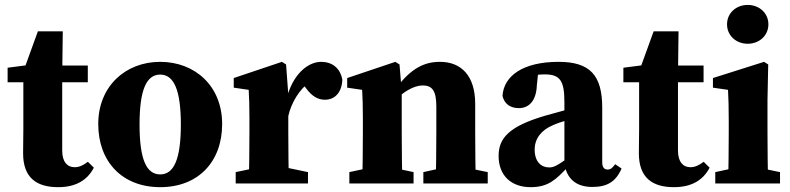

<svg xmlns="http://www.w3.org/2000/svg" viewBox="-20 -752 3238 787"><path d="M218.4 15.2C291.5 15.2 338.3 -13.9 364.7 -64.7L340.3 -88.8C320.8 -74.1 304.4 -66.6 286 -66.6C256.3 -66.6 235 -87.9 235 -134.8V-443.7L235.3 -463.7L237.3 -623.7H135.3L72.1 -449.4L129.4 -489.7L11.2 -474.4V-414.8H75.7V-224.4C75.7 -185.4 74.7 -158.6 74.7 -123.8C74.7 -25.2 127.8 15.2 218.4 15.2ZM156.1 -414.8H339.9V-483.4H156.1V-414.8Z M636.7 15.2C791.5 15.2 890.6 -87.8 890.6 -243.7C890.6 -399.6 779.2 -498.5 636.7 -498.5C493.5 -498.5 382.7 -397.4 382.7 -243.7C382.7 -89.9 480.5 15.2 636.7 15.2ZM636.7 -37.1C580.1 -37.1 552 -98.8 552 -241.5C552 -383.4 580.1 -446.3 636.7 -446.3C692.6 -446.3 721.3 -383.4 721.3 -241.5C721.3 -98.8 692.6 -37.1 636.7 -37.1Z M946.1 0H1242.4V-46.5L1146.8 -66.5H1041.7L946.1 -46.5V0ZM999.4 0H1164.7C1162.7 -45 1161.7 -148 1161.7 -210V-365L1152.6 -487.8L1135.5 -498.5L938.1 -432.1V-392.7L999.4 -383.7C1001.4 -343.7 1002.4 -323.5 1002.4 -268.5V-210C1002.4 -148 1001.4 -45 999.4 0ZM1161.2 -274.4C1174.1 -334.1 1210.1 -387 1246.1 -413.2L1205.8 -427.7L1234.9 -389.6C1258.7 -358 1282 -343.2 1312.2 -343.2C1352.2 -343.2 1381.1 -372.8 1383.2 -424.9C1374.8 -474.4 1339.8 -498.5 1296.4 -498.5C1241.5 -498.5 1177.9 -446.3 1153.8 -343.1H1125.8L1161.2 -274.4Z M1412 0H1675.2V-46.5L1581 -66.5H1504.7L1412 -46.5V0ZM1464.4 0H1629.7C1627.7 -45 1626.7 -148 1626.7 -210V-376.9L1617.6 -487.8L1600.5 -498.5L1403.1 -432.1V-392.7L1464.4 -383.7C1466.4 -343.7 1467.4 -322.8 1467.4 -267.8V-210C1467.4 -148 1466.4 -45 1464.4 0ZM1715.3 0H1979.2V-46.5L1881.4 -66.5H1805.8L1715.3 -46.5V0ZM1765.5 0H1930.8C1928.8 -45 1927.8 -146 1927.8 -210V-326.5C1927.8 -441.9 1870.3 -498.5 1783.5 -498.5C1719.1 -498.5 1665.8 -471.9 1607 -394.8H1584.8L1588.4 -328.5C1628.8 -375.4 1677.1 -401.8 1712.6 -401.8C1752.4 -401.8 1768.5 -379.1 1768.5 -314.9V-210C1768.5 -146 1767.5 -45 1765.5 0Z M2155 15.2C2227.5 15.2 2258.6 -15.7 2307.1 -67.1H2349.1L2338.7 -127.2C2266.8 -73.4 2250.8 -65.7 2231.7 -65.7C2198 -65.7 2171.6 -88.9 2171.6 -139C2171.6 -186 2201.1 -219.7 2246.4 -238.8C2275.6 -252.3 2329.6 -266.9 2376.8 -278.8V-320.6C2329.6 -309.4 2258.7 -290.7 2217.4 -278.6C2063.2 -233.9 2023.8 -183.9 2023.8 -112.7C2023.8 -30.4 2077.6 15.2 2155 15.2ZM2407.6 14.3C2468.3 14.3 2503.9 -6.6 2527.9 -61.2L2501.4 -78.9C2489.7 -62.3 2481.6 -56.9 2471.1 -56.9C2456.7 -56.9 2448.5 -66.4 2448.5 -86.1V-310.4C2448.5 -444.3 2397.8 -498.5 2269.5 -498.5C2125.5 -498.5 2045 -442.2 2039.7 -358.9C2047.5 -326 2071.4 -308.8 2107.1 -308.8C2145.6 -308.8 2178 -335.7 2180.5 -402.2L2187.7 -471.6L2118.8 -432.7C2162.3 -444.1 2188 -447.1 2212.5 -447.1C2276.3 -447.1 2293.5 -420.9 2293.5 -332.3V-81.9C2302.1 -21.3 2339.6 14.3 2407.6 14.3Z M2742.4 15.2C2815.5 15.2 2862.3 -13.9 2888.7 -64.7L2864.3 -88.8C2844.8 -74.1 2828.4 -66.6 2810 -66.6C2780.3 -66.6 2759 -87.9 2759 -134.8V-443.7L2759.3 -463.7L2761.3 -623.7H2659.3L2596.1 -449.4L2653.4 -489.7L2535.2 -474.4V-414.8H2599.7V-224.4C2599.7 -185.4 2598.7 -158.6 2598.7 -123.8C2598.7 -25.2 2651.8 15.2 2742.4 15.2ZM2680.1 -414.8H2863.9V-483.4H2680.1V-414.8Z M2911.9 0H3177.3V-46.5L3080.2 -66.5H3004.6L2911.9 -46.5V0ZM2964.1 0H3128.9C3126.9 -45 3125.9 -148 3125.9 -210V-342.7L3128.9 -487.8L3111.8 -498.5L2902.3 -432.1V-392.7L2964.1 -383.7C2966.1 -343.7 2967.1 -312.7 2967.1 -257.7V-210C2967.1 -148 2966.1 -45 2964.1 0ZM3044.8 -572.6C3091.9 -572.6 3129.6 -605.8 3129.6 -652.2C3129.6 -698.8 3091.9 -731.8 3044.8 -731.8C2997.7 -731.8 2960.1 -698.8 2960.1 -652.2C2960.1 -605.8 2997.7 -572.6 3044.8 -572.6Z"/></svg>

Font: Source Serif Variable
Style: Regular
Weight: 389
Designer: Frank Grießhammer
Foundry: Adobe Systems Incorporated
Version: Version 3.001;hotconv 1.0.111;makeotfexe 2.5.65597